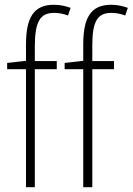

<svg xmlns="http://www.w3.org/2000/svg" viewBox="-20 -785 556 805"><path d="M218 -495V-529H126V-594C127 -693 147 -731 207 -731C226 -731 247 -727 265 -720L276 -752C256 -759 234 -765 206 -765C120 -765 89 -710 89 -598V-530L10 -521V-495H89V0H126V-495ZM458 -495V-529H367V-594C367 -693 387 -731 447 -731C466 -731 487 -727 505 -720L516 -752C496 -759 474 -765 446 -765C360 -765 329 -710 329 -598V-530L251 -521V-495H329V0H367V-495Z"/></svg>

Font: Noto Sans Condensed ExtraLight
Style: Regular
Weight: 200
Width: 3
Designer: Monotype Design Team
Foundry: Monotype Imaging Inc.
Version: Version 2.013